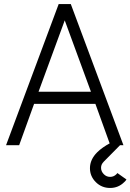

<svg xmlns="http://www.w3.org/2000/svg" viewBox="-20 -720 647 952"><path d="M607 170 562 138Q561 139 560 140.5Q559 142 557 144Q544 157 526 157Q508 157 495 144Q481 130 481 112Q481 103 484.5 95.5Q488 88 495 81L587 -12H529Q508 -1 491 11Q474 23 462 35Q426 71 426 114Q426 154 455 183Q484 212 526 212Q567 212 596 183Q599 180 602 177Q605 174 607 170ZM171 -265 301 -619 431 -265ZM149 -205H453L527 0H592L331 -700H271L10 0H75Z"/></svg>

Font: Unageo
Style: Light
Weight: 300
Designer: Richard Sepsi
Foundry: Richard Sepsi
Version: Version 2.000